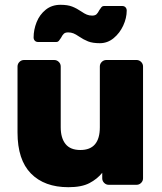

<svg xmlns="http://www.w3.org/2000/svg" viewBox="-20 -770 674 800"><path d="M80 -520H206Q217 -520 225 -512Q233 -504 233 -493V-240Q233 -195 253 -170Q273 -145 315 -145Q396 -145 396 -240V-493Q396 -504 404 -512Q412 -520 423 -520H549Q560 -520 568 -512Q576 -504 576 -493V-27Q576 -16 568 -8Q560 0 549 0H433Q422 0 414 -8Q406 -16 406 -27V-50Q385 -24 352.5 -7Q320 10 265 10Q165 10 109 -47Q53 -104 53 -218V-493Q53 -504 61 -512Q69 -520 80 -520ZM234 -612Q229 -604 225 -599.5Q221 -595 215 -595H139Q130 -595 125 -600.5Q120 -606 120 -614Q120 -646 132.5 -677.5Q145 -709 170.5 -729.5Q196 -750 232 -750Q262 -750 281 -742.5Q300 -735 319 -722Q332 -713 342 -709Q352 -705 364 -705Q376 -705 382 -710.5Q388 -716 394 -728Q399 -736 403 -740.5Q407 -745 413 -745H489Q498 -745 503 -739.5Q508 -734 508 -726Q508 -695 493.5 -663.5Q479 -632 453.5 -611Q428 -590 396 -590Q366 -590 347 -597.5Q328 -605 309 -618Q296 -627 286 -631Q276 -635 264 -635Q252 -635 246 -629.5Q240 -624 234 -612Z"/></svg>

Font: Rubik
Style: Regular
Weight: 700
Designer: Hubert & Fischer
Foundry: Hubert & Fischer
Version: Version 1.100